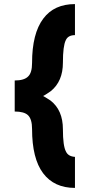

<svg xmlns="http://www.w3.org/2000/svg" viewBox="-20 -820 438 940"><path d="M347 100V-52Q314 -54 303 -78Q288 -105 288 -187Q288 -281 227 -328Q218 -334 209 -339.5Q200 -345 191 -350Q201 -355 210.5 -361.5Q220 -368 229 -374Q288 -422 288 -513Q288 -554 291.5 -581.5Q295 -609 302 -623Q313 -648 347 -648V-800Q245 -800 192 -729Q137 -656 137 -512Q137 -464 118 -446Q99 -426 52 -426V-274Q98 -274 117 -256Q137 -237 137 -188Q137 -116 150.5 -62Q164 -8 191 28Q245 100 347 100Z"/></svg>

Font: Unageo
Style: ExtraBold
Weight: 800
Designer: Richard Sepsi
Foundry: Richard Sepsi
Version: Version 2.000